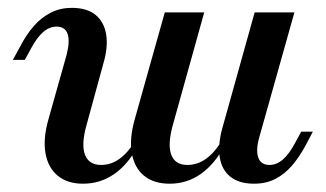

<svg xmlns="http://www.w3.org/2000/svg" viewBox="-20 -447 813 479"><path d="M187.1 11.3Q148.4 11.3 124.2 -8.5Q100 -28.2 93.5 -64.5Q87.1 -100.8 100.8 -149.2L146 -309.7Q154.8 -343.5 148.8 -362.1Q142.7 -380.6 121 -380.6Q103.2 -380.6 87.5 -366.9Q71.8 -353.2 57.3 -325.8L41.9 -297.6H12.1L30.6 -331.5Q46 -361.3 64.9 -382.7Q83.9 -404 107.3 -415.7Q130.6 -427.4 158.9 -427.4Q196.8 -427.4 218.1 -410.1Q239.5 -392.7 244.8 -361.3Q250 -329.8 237.9 -288.7L196 -135.5Q182.3 -87.1 191.9 -61.3Q201.6 -35.5 232.3 -35.5Q258.1 -35.5 279.8 -52Q301.6 -68.5 320.2 -100L324.2 -83.1Q299.2 -36.3 264.5 -12.5Q229.8 11.3 187.1 11.3ZM403.2 11.3Q363.7 11.3 339.5 -8.5Q315.3 -28.2 308.9 -64.5Q302.4 -100.8 316.1 -149.2L391.1 -416.1H489.5L411.3 -135.5Q397.6 -86.3 407.3 -60.9Q416.9 -35.5 447.6 -35.5Q473.4 -35.5 495.6 -52Q517.7 -68.5 535.5 -100L540.3 -83.1Q514.5 -36.3 480.2 -12.5Q446 11.3 403.2 11.3ZM613.7 11.3Q576.6 11.3 554.8 -6Q533.1 -23.4 528.2 -54.8Q523.4 -86.3 534.7 -127.4L615.3 -416.1H714.5L627.4 -106.5Q617.7 -73.4 624.2 -54.4Q630.6 -35.5 652.4 -35.5Q670.2 -35.5 685.9 -49.2Q701.6 -62.9 716.1 -90.3L731.5 -118.5H760.5L742.7 -84.7Q726.6 -54.8 708.1 -33.5Q689.5 -12.1 666.5 -0.4Q643.5 11.3 613.7 11.3Z"/></svg>

Font: Playfair 5pt SemiExpanded Light SemiBold
Style: Italic
Weight: 600
Italic angle: -15.6°
Version: Version 2.001;gftools[0.9.30]